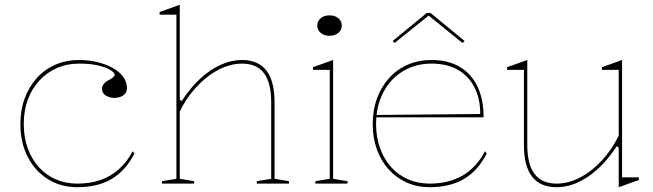

<svg xmlns="http://www.w3.org/2000/svg" viewBox="-20 -765 2722 800"><path d="M302 15Q233 15 179.5 -18.5Q126 -52 95.5 -111.5Q65 -171 65 -248Q65 -307 83 -355.5Q101 -404 133.5 -440Q166 -476 211 -495.5Q256 -515 310 -515Q349 -515 384.5 -506.5Q420 -498 448.5 -482.5Q477 -467 493 -445.5Q509 -424 509 -398Q509 -384 501.5 -375Q494 -366 482 -361.5Q470 -357 457 -357Q438 -357 421.5 -366.5Q405 -376 405 -395Q405 -406 413 -416Q421 -426 437 -433Q458 -445 458 -453Q458 -462 440.5 -473Q423 -484 390 -492Q357 -500 310 -500Q259 -500 217 -481.5Q175 -463 144 -429.5Q113 -396 96 -350Q79 -304 79 -248Q79 -193 95.5 -147.5Q112 -102 141.5 -69Q171 -36 212 -18Q253 0 302 0Q356 0 399 -15Q442 -30 475.5 -60Q509 -90 533 -135L540 -125Q522 -90 498.5 -63.5Q475 -37 445.5 -19.5Q416 -2 380 6.5Q344 15 302 15Z M1184 -10V0H1050V-10L1110 -20V-338Q1110 -420 1080 -460Q1050 -500 988 -500Q952 -500 915 -485.5Q878 -471 843.5 -444Q809 -417 779.5 -380.5Q750 -344 729 -300V-20L789 -10V0H655V-10L715 -20V-704H645V-715L729 -745V-350L737 -344Q773 -399 814 -437Q855 -475 899.5 -495Q944 -515 988 -515Q1022 -515 1047.5 -504Q1073 -493 1090 -471Q1107 -449 1115.5 -416Q1124 -383 1124 -338V-20Z M1353 -616Q1338 -616 1326.5 -621.5Q1315 -627 1308.5 -636.5Q1302 -646 1302 -658Q1302 -671 1308.5 -680.5Q1315 -690 1326.5 -695.5Q1338 -701 1353 -701Q1368 -701 1379.5 -695.5Q1391 -690 1397.5 -680.5Q1404 -671 1404 -658Q1404 -646 1397.5 -636.5Q1391 -627 1379.5 -621.5Q1368 -616 1353 -616ZM1294 0V-10L1354 -20V-474H1284V-485L1368 -515V-20L1428 -10V0Z M1778 -515Q1847 -515 1895.5 -486.5Q1944 -458 1969.5 -404.5Q1995 -351 1995 -276H1547V-286L1981 -290Q1981 -355 1956.5 -402Q1932 -449 1887 -474.5Q1842 -500 1778 -500Q1711 -500 1658.5 -468Q1606 -436 1576.5 -379Q1547 -322 1547 -248Q1547 -193 1563.5 -147.5Q1580 -102 1609.5 -69Q1639 -36 1680 -18Q1721 0 1770 0Q1810 0 1844.5 -8.5Q1879 -17 1907.5 -33.5Q1936 -50 1959.5 -75.5Q1983 -101 2001 -135L2008 -125Q1990 -90 1966.5 -63.5Q1943 -37 1913.5 -19.5Q1884 -2 1848 6.5Q1812 15 1770 15Q1718 15 1674.5 -4.5Q1631 -24 1599.5 -59Q1568 -94 1550.5 -142Q1533 -190 1533 -248Q1533 -307 1551 -355.5Q1569 -404 1601.5 -440Q1634 -476 1679 -495.5Q1724 -515 1778 -515ZM1624 -586 1616 -594 1758 -711H1774L1916 -594L1907 -586L1766 -700Z M2299 15Q2231 15 2197 -29Q2163 -73 2163 -162V-474H2093V-485L2177 -515V-162Q2177 -80 2207.5 -40Q2238 0 2299 0Q2348 0 2397 -25.5Q2446 -51 2488 -96.5Q2530 -142 2558 -200V-474H2488V-485L2572 -515V-26H2642V-15L2558 15V-150L2550 -156Q2496 -74 2431 -29.5Q2366 15 2299 15Z"/></svg>

Font: Kalnia Thin Thin
Style: Regular
Weight: 250
Version: Version 1.105